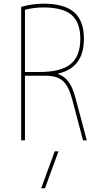

<svg xmlns="http://www.w3.org/2000/svg" viewBox="-20 -760 540 1040"><path d="M293.9 -359.4Q330.1 -346.7 352.5 -315.4Q375 -284.2 389.6 -226.6L450.2 0H429.7L371.1 -221.7Q352.5 -293 320.8 -321.3Q289.1 -349.6 230.5 -349.6H115.2V0H94.7V-722.7Q150.4 -739.3 214.8 -740.2Q328.1 -740.2 381.3 -693.8Q434.6 -647.5 434.6 -549.8Q434.6 -392.6 293.9 -361.3ZM276.4 59.6H296.9L223.6 259.8H203.1ZM115.2 -370.1H195.3Q310.5 -370.1 362.8 -413.1Q415 -456.1 415 -549.8Q415 -638.7 367.7 -679.2Q320.3 -719.7 214.8 -719.7Q164.1 -719.7 115.2 -707Z"/></svg>

Font: Mgen+ 1mn thin
Style: Regular
Weight: 100
Designer: [Source Han Sans]
Ryoko NISHIZUKA  (kana & ideographs); Paul D. Hunt (Latin, Greek & Cyrillic); Wenlong ZHANG  (bopomofo
Version: Version 1.059.20150602